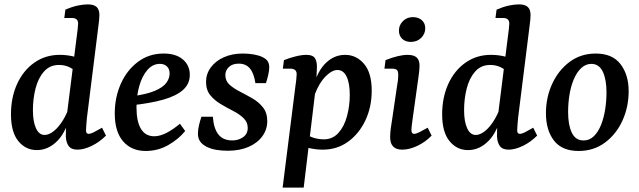

<svg xmlns="http://www.w3.org/2000/svg" viewBox="-20 -675 2914 875"><path d="M333 7Q305 7 293 -9.5Q281 -26 280 -54Q280 -68 280.5 -87Q281 -106 282 -129L330 -511Q332 -525 334 -542.5Q336 -560 336 -568Q336 -581 328.5 -587Q321 -593 309 -593H273L278 -631Q308 -644 333.5 -649.5Q359 -655 380 -655Q408 -655 420.5 -643Q433 -631 433 -606Q433 -596 431.5 -582Q430 -568 428 -553L376 -137Q375 -123 373.5 -107.5Q372 -92 372 -81Q372 -65 384 -65Q393 -65 407 -72Q421 -79 445 -93L463 -57Q433 -27 397.5 -10Q362 7 333 7ZM148 9Q97 9 63.5 -32Q30 -73 30 -154Q30 -231 58 -292.5Q86 -354 136.5 -389.5Q187 -425 252 -425Q283 -425 311.5 -418.5Q340 -412 363 -402L338 -335Q319 -358 297 -368.5Q275 -379 249 -379Q207 -379 180.5 -349Q154 -319 142 -272Q130 -225 130 -173Q130 -121 144 -90.5Q158 -60 183 -60Q200 -60 219 -73Q238 -86 256.5 -111.5Q275 -137 289 -171L302 -164Q285 -78 243 -34.5Q201 9 148 9Z M726 -431Q782 -431 813.5 -404Q845 -377 845 -334Q845 -293 814.5 -265.5Q784 -238 724.5 -221Q665 -204 578 -195L580 -236Q648 -245 685.5 -261Q723 -277 738 -297.5Q753 -318 753 -340Q753 -361 740.5 -372.5Q728 -384 709 -384Q676 -384 652 -356.5Q628 -329 615 -284Q602 -239 602 -186Q602 -121 622.5 -87.5Q643 -54 683 -54Q709 -54 739 -69.5Q769 -85 800 -111L824 -78Q794 -41 747 -14Q700 13 644 13Q579 13 541 -31Q503 -75 503 -158Q503 -231 530.5 -293Q558 -355 608.5 -393Q659 -431 726 -431Z M1018 12Q991 12 966.5 8Q942 4 922 -6Q902 -16 892 -30.5Q882 -45 882 -66Q882 -84 887 -105Q892 -126 898 -143H950Q954 -89 975.5 -62Q997 -35 1039 -35Q1067 -35 1088 -50Q1109 -65 1109 -92Q1109 -118 1090 -136.5Q1071 -155 1042.5 -169.5Q1014 -184 985.5 -201Q957 -218 938 -241.5Q919 -265 919 -302Q919 -338 940.5 -367.5Q962 -397 1000 -414Q1038 -431 1086 -431Q1112 -431 1135.5 -427Q1159 -423 1176 -415Q1194 -406 1200.5 -395Q1207 -384 1207 -368Q1207 -354 1202.5 -334Q1198 -314 1192 -296H1144Q1137 -342 1118.5 -363.5Q1100 -385 1068 -385Q1039 -385 1023 -369.5Q1007 -354 1007 -333Q1007 -306 1026 -289Q1045 -272 1073.5 -257.5Q1102 -243 1130.5 -226.5Q1159 -210 1178.5 -185.5Q1198 -161 1198 -123Q1198 -85 1175.5 -54Q1153 -23 1112.5 -5.5Q1072 12 1018 12Z M1451 7Q1421 7 1392 0.5Q1363 -6 1340 -15L1366 -70Q1385 -55 1408 -47.5Q1431 -40 1456 -40Q1496 -40 1522.5 -69.5Q1549 -99 1561.5 -146Q1574 -193 1574 -242Q1574 -296 1559.5 -326Q1545 -356 1518 -356Q1493 -356 1464 -327Q1435 -298 1415 -246L1402 -253Q1419 -339 1459 -382Q1499 -425 1553 -425Q1604 -425 1639 -384Q1674 -343 1674 -262Q1674 -187 1645 -126Q1616 -65 1566 -29Q1516 7 1451 7ZM1268 180 1326 -280Q1328 -292 1330 -310Q1332 -328 1332 -337Q1332 -350 1324.5 -356Q1317 -362 1305 -362H1269L1274 -401Q1299 -411 1327 -418Q1355 -425 1376 -425Q1407 -425 1416.5 -408Q1426 -391 1424 -361L1421 -293L1364 180Z M1813 7Q1758 7 1758 -50Q1758 -68 1761 -91Q1764 -114 1768 -137L1789 -280Q1792 -297 1793.5 -309Q1795 -321 1795 -331Q1795 -352 1788 -357Q1781 -362 1768 -362H1732L1737 -401Q1767 -413 1792.5 -419Q1818 -425 1837 -425Q1866 -425 1879 -413Q1892 -401 1892 -375Q1892 -365 1890.5 -351Q1889 -337 1887 -323L1861 -137Q1859 -122 1857 -107Q1855 -92 1855 -82Q1855 -65 1867 -65Q1876 -65 1891 -72.5Q1906 -80 1929 -93L1947 -57Q1918 -27 1881.5 -10Q1845 7 1813 7ZM1852 -484Q1828 -484 1813 -498Q1798 -512 1798 -536Q1798 -560 1816 -578.5Q1834 -597 1862 -597Q1887 -597 1902.5 -583Q1918 -569 1918 -546Q1918 -521 1899.5 -502.5Q1881 -484 1852 -484Z M2298 7Q2270 7 2258 -9.5Q2246 -26 2245 -54Q2245 -68 2245.5 -87Q2246 -106 2247 -129L2295 -511Q2297 -525 2299 -542.5Q2301 -560 2301 -568Q2301 -581 2293.5 -587Q2286 -593 2274 -593H2238L2243 -631Q2273 -644 2298.5 -649.5Q2324 -655 2345 -655Q2373 -655 2385.5 -643Q2398 -631 2398 -606Q2398 -596 2396.5 -582Q2395 -568 2393 -553L2341 -137Q2340 -123 2338.5 -107.5Q2337 -92 2337 -81Q2337 -65 2349 -65Q2358 -65 2372 -72Q2386 -79 2410 -93L2428 -57Q2398 -27 2362.5 -10Q2327 7 2298 7ZM2113 9Q2062 9 2028.5 -32Q1995 -73 1995 -154Q1995 -231 2023 -292.5Q2051 -354 2101.5 -389.5Q2152 -425 2217 -425Q2248 -425 2276.5 -418.5Q2305 -412 2328 -402L2303 -335Q2284 -358 2262 -368.5Q2240 -379 2214 -379Q2172 -379 2145.5 -349Q2119 -319 2107 -272Q2095 -225 2095 -173Q2095 -121 2109 -90.5Q2123 -60 2148 -60Q2165 -60 2184 -73Q2203 -86 2221.5 -111.5Q2240 -137 2254 -171L2267 -164Q2250 -78 2208 -34.5Q2166 9 2113 9Z M2617 13Q2541 13 2504.5 -34.5Q2468 -82 2468 -159Q2468 -231 2496.5 -293Q2525 -355 2576 -393Q2627 -431 2695 -431Q2771 -431 2808 -382.5Q2845 -334 2845 -260Q2845 -188 2817 -126Q2789 -64 2737.5 -25.5Q2686 13 2617 13ZM2637 -35Q2665 -34 2685.5 -53.5Q2706 -73 2719 -105.5Q2732 -138 2738 -177Q2744 -216 2744 -254Q2744 -312 2727.5 -347.5Q2711 -383 2676 -384Q2649 -384 2628.5 -364.5Q2608 -345 2594.5 -312.5Q2581 -280 2575 -241.5Q2569 -203 2569 -165Q2569 -106 2585.5 -71Q2602 -36 2637 -35Z"/></svg>

Font: Yrsa Medium
Style: Italic
Weight: 500
Italic angle: -7.10001°
Designer: Anna Giedrys (Yrsa+Rasa design), David Brezina (Yrsa art-direction, Rasa art-direction, design)
Foundry: Rosetta Type Foundry
Version: Version 2.004